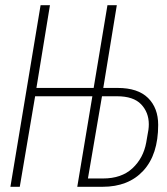

<svg xmlns="http://www.w3.org/2000/svg" viewBox="-20 -718 640 738"><path d="M136 -698H172L120 -380H340L393 -698H429L377 -380H432Q510 -380 549 -341.5Q588 -303 588 -238Q588 -124 531 -62Q474 0 374 0H277L335 -348H115L56 0H20ZM376 -32Q447 -32 489 -71Q531 -110 542 -170L547 -199Q549 -208 550.5 -219Q552 -230 552 -240Q552 -286 522.5 -317Q493 -348 430 -348H372L318 -32Z"/></svg>

Font: IBM Plex Mono ExtraLight
Style: Italic
Weight: 200
Italic angle: -9°
Monospace: yes
Designer: Mike Abbink, Paul van der Laan, Pieter van Rosmalen
Foundry: Bold Monday
Version: Version 2.3